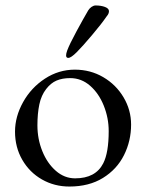

<svg xmlns="http://www.w3.org/2000/svg" viewBox="-20 -669 535 703"><path d="M35 0ZM35 -187Q35 -242 64.5 -295Q94 -348 144.5 -381Q195 -414 254 -414Q311 -414 358 -386.5Q405 -359 432.5 -312.5Q460 -266 460 -213Q460 -153 434 -101Q408 -49 357 -17.5Q306 14 234 14Q179 14 133.5 -12Q88 -38 61.5 -84Q35 -130 35 -187ZM358 -71Q378 -110 378 -189Q378 -237 360 -282Q342 -327 310 -355Q278 -383 237 -383Q208 -383 187 -374Q166 -365 149 -343Q131 -320 124 -286.5Q117 -253 117 -210Q117 -160 135 -115.5Q153 -71 184.5 -43.5Q216 -16 255 -16Q330 -16 358 -71ZM222 -466Q222 -473 226 -484Q235 -508 260.5 -555Q286 -602 303 -631Q308 -639 315.5 -644Q323 -649 330 -649Q350 -649 364.5 -643.5Q379 -638 379 -628Q379 -621 375 -615Q371 -609 369 -607Q352 -582 317 -540.5Q282 -499 261 -478Q240 -457 230 -457Q222 -457 222 -466Z"/></svg>

Font: EB Garamond
Style: Regular
Weight: 400
Designer: Georg Duffner and Octavio Pardo
Foundry: Georg Duffner
Version: Version 1.000; ttfautohint (v1.6)